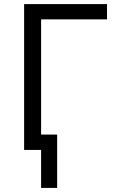

<svg xmlns="http://www.w3.org/2000/svg" viewBox="-20 -734 567 940"><path d="M98.1 -713.9H503.9V-639.2H181.2V-75.2H259.8V186H181.2V0H98.1Z"/></svg>

Font: OpenSans
Style: Regular
Weight: 400
Foundry: Ascender Corporation
Version: Version 1.10